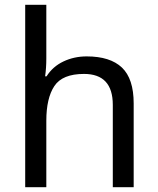

<svg xmlns="http://www.w3.org/2000/svg" viewBox="-20 -780 658 800"><path d="M173 -537Q173 -497 168 -462H174Q200 -503 244.5 -524Q289 -545 341 -545Q439 -545 488 -498.5Q537 -452 537 -349V0H450V-343Q450 -472 330 -472Q240 -472 206.5 -421.5Q173 -371 173 -277V0H85V-760H173Z"/></svg>

Font: Noto Sans Soyombo
Style: Regular
Weight: 400
Designer: Monotype Design Team
Foundry: Monotype Imaging Inc.
Version: Version 2.001; ttfautohint (v1.8.4.7-5d5b)